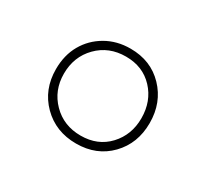

<svg xmlns="http://www.w3.org/2000/svg" viewBox="-68 -851 470 440"><g transform="rotate(30 167.5 -631.5)"><path d="M169 -506Q115 -506 79.5 -541.5Q44 -577 44 -631Q44 -668 60 -696Q76 -724 104.5 -740.5Q133 -757 169 -757Q223 -757 257.5 -721Q292 -685 292 -631Q292 -577 257.5 -541.5Q223 -506 169 -506ZM169 -527Q214 -527 242 -557Q270 -587 270 -631Q270 -676 242 -706Q214 -736 169 -736Q124 -736 94.5 -706Q65 -676 65 -631Q65 -587 94.5 -557Q124 -527 169 -527Z"/></g></svg>

Font: Exo Thin ExtraLight
Style: Regular
Weight: 250
Version: Version 2.000